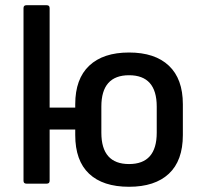

<svg xmlns="http://www.w3.org/2000/svg" viewBox="-20 -703 777 735"><path d="M81 0Q70 0 70 -11V-672Q70 -683 81 -683H159Q170 -683 170 -672V-291H268V-304Q268 -401 321.5 -451.5Q375 -502 474 -502Q573 -502 626.5 -451.5Q680 -401 680 -304V-186Q680 -88 626.5 -38Q573 12 474 12Q374 12 321 -38Q268 -88 268 -186V-207H170V-11Q170 0 159 0ZM474 -75Q580 -75 580 -195V-295Q580 -415 474 -415Q368 -415 368 -295V-195Q368 -75 474 -75Z"/></svg>

Font: Sofia Sans SemiBold
Style: Regular
Weight: 600
Designer: Botio Nikoltchev, Ani Petrova
Foundry: lettersoup
Version: Version 4.101; ttfautohint (v1.8.4.7-5d5b)